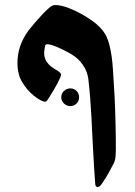

<svg xmlns="http://www.w3.org/2000/svg" viewBox="-20 -547 539 768"><path d="M370.1 201.2Q361.3 201.2 360.8 186.5Q358.9 163.6 356.4 124.3Q354 85 351.8 42.2Q349.6 -0.5 347.9 -34.4Q346.2 -68.4 345.7 -79.6Q343.3 -122.1 340.8 -154.3Q338.4 -186.5 333.5 -229.5Q330.1 -260.3 311.8 -286.9Q293.5 -313.5 267.1 -329.1Q257.3 -335.4 238.3 -345Q219.2 -354.5 200 -362.3Q180.7 -370.1 168.9 -370.1Q161.6 -370.1 160.2 -362.3Q159.2 -356.9 158 -349.6Q156.7 -342.3 156.7 -334Q156.7 -313 168.7 -297.1Q180.7 -281.2 199.7 -270.5Q224.1 -257.3 224.1 -248.5Q224.1 -245.6 222.4 -240.7Q220.7 -235.8 219.7 -233.9Q210.9 -213.9 195.3 -187.7Q179.7 -161.6 168.9 -145.5Q164.6 -140.1 159.2 -140.1Q154.3 -140.1 142.1 -146.2Q129.9 -152.3 113.8 -165.5Q88.9 -185.5 69.3 -217.5Q49.8 -249.5 49.8 -294.9Q49.8 -365.2 94.2 -425.3Q104.5 -438.5 119.1 -455.6Q133.8 -472.7 148.4 -488.3Q163.1 -503.9 173.3 -512.7Q188 -526.9 199.7 -526.9Q224.1 -526.9 255.4 -514.6Q286.6 -502.4 316.4 -484.9Q346.2 -467.3 364.7 -451.7Q393.6 -427.2 406.2 -400.4Q418.9 -373.5 426.8 -319.8Q429.7 -299.3 431.9 -266.4Q434.1 -233.4 435.8 -202.9Q437.5 -172.4 438.5 -158.7Q440.9 -107.4 442.1 -53.7Q443.4 0 443.4 50.8Q443.4 58.6 442.4 75.9Q441.4 93.3 436 104.5Q426.8 121.1 416.3 141.4Q405.8 161.6 386.7 189Q378.4 201.2 370.1 201.2ZM261.2 -122.6Q246.6 -122.6 235.8 -133.1Q225.1 -143.6 225.1 -157.7Q225.1 -172.9 235.8 -183.1Q246.6 -193.4 261.2 -193.4Q276.4 -193.4 286.4 -183.1Q296.4 -172.9 296.4 -157.7Q296.4 -143.6 286.4 -133.1Q276.4 -122.6 261.2 -122.6Z"/></svg>

Font: David Libre
Style: Bold
Weight: 700
Designer: Ismar David, J. Victor Gaultney, Annie Olsen and Meir Sadan
Foundry: Monotype Imaging Inc. & SIL International
Version: Version 1.100; ttfautohint (v1.8.4.7-5d5b)